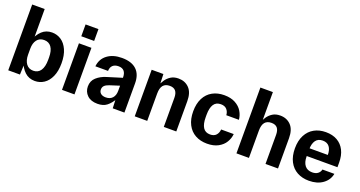

<svg xmlns="http://www.w3.org/2000/svg" viewBox="-41 -1317 3629 1937"><g transform="rotate(20 1773.5 -348.0)"><path d="M166.8 -144 188.4 -120 183.4 0H57.7V-706.5H191.8V-380L166.8 -356Q193.4 -429 237.1 -469.5Q280.7 -510 344.7 -510Q398.4 -510 442.3 -481Q486.3 -452 512.6 -393.4Q539 -334.7 539 -250Q539 -165.3 512.6 -106.6Q486.3 -48 442.3 -19Q398.4 10 344.7 10Q280.7 10 237.1 -30.5Q193.4 -71 166.8 -144ZM400.2 -236.8V-263.2Q400.2 -334.3 373.2 -372.8Q346.1 -411.2 295.2 -411.2Q245.8 -411.2 218.8 -376.1Q191.8 -340.9 191.8 -283V-216.8Q191.8 -155.5 218.8 -118.8Q245.8 -82 295.2 -82Q346.1 -82 373.2 -122.2Q400.2 -162.5 400.2 -236.8Z M634.7 -500H768.8V0H634.7ZM632.7 -701.6V-574.7H770.8V-701.6Z M867.9 -122.4Q867.9 -182.5 909.4 -219.6Q950.9 -256.8 1009.6 -274.8L1209.1 -336.3V-252.2L1066 -206.3Q1033.8 -195.6 1017.8 -179.5Q1001.9 -163.4 1001.9 -138.5Q1001.9 -110.6 1021.3 -95Q1040.8 -79.4 1074.3 -79.4Q1120.2 -79.4 1145.6 -107.5Q1171.1 -135.6 1171.1 -184.8V-325Q1171.1 -372.5 1151 -395.7Q1130.9 -419 1090.5 -419Q1052 -419 1029.5 -398.7Q1006.9 -378.4 1005.9 -338.5H869.9Q878.2 -419.3 939 -464.6Q999.7 -510 1094.5 -510Q1198 -510 1251.6 -459.6Q1305.1 -409.3 1305.1 -313.1V0H1179.5L1174.5 -120L1188.5 -107Q1154.2 -48.3 1116.3 -19.2Q1078.5 10 1017.5 10Q946.8 10 907.4 -27.8Q867.9 -65.7 867.9 -122.4Z M1415.7 -500H1541.4L1546.4 -366.5L1524.8 -357.5Q1545.7 -405.5 1566.5 -436.7Q1587.3 -467.9 1620.5 -489Q1653.7 -510 1702 -510Q1772.4 -510 1817.1 -463.6Q1861.8 -417.3 1861.8 -325.2V0H1727.7V-311.5Q1727.7 -361 1707.3 -385.6Q1686.9 -410.2 1643.7 -410.2Q1597.3 -410.2 1573.5 -381.7Q1549.8 -353.1 1549.8 -293.2V0H1415.7Z M1952.5 -250Q1952.5 -333 1982.7 -391.5Q2012.9 -450 2067.4 -480Q2121.8 -510 2193.5 -510Q2264 -510 2312.5 -483.6Q2361.1 -457.3 2386.2 -415.4Q2411.4 -373.5 2415.4 -326.5H2280.1Q2277.7 -363.4 2255.8 -387.8Q2233.9 -412.2 2191.5 -412.2Q2140 -412.2 2115.6 -374Q2091.3 -335.8 2091.3 -263.2V-236.8Q2091.3 -164.2 2115.6 -126Q2140 -87.8 2191.5 -87.8Q2233.9 -87.8 2255.8 -112.2Q2277.7 -136.6 2280.1 -173.5H2415.4Q2411.4 -126.5 2386.2 -84.6Q2361.1 -42.7 2312.5 -16.4Q2264 10 2193.5 10Q2121.8 10 2067.4 -20Q2012.9 -50 1982.7 -108.5Q1952.5 -167 1952.5 -250Z M2507.7 -706.5H2641.8V-363.6L2616.8 -357.5Q2637.7 -405.5 2658.5 -436.7Q2679.3 -467.9 2712.5 -489Q2745.7 -510 2794 -510Q2864.4 -510 2909.1 -463.6Q2953.8 -417.3 2953.8 -325.2V0H2819.7V-311.5Q2819.7 -361 2799.3 -385.6Q2778.9 -410.2 2735.7 -410.2Q2689.3 -410.2 2665.5 -381.7Q2641.8 -353.1 2641.8 -293.2V0H2507.7Z M3044.5 -250Q3044.5 -333 3075.1 -391.5Q3105.6 -450 3159.7 -480Q3213.8 -510 3284.8 -510Q3355.6 -510 3406.8 -481Q3458 -452 3485.6 -397.3Q3513.1 -342.6 3513.1 -266.5V-217.2H3124.6V-300.2H3379.4Q3379.4 -355.9 3355.1 -387.5Q3330.9 -419 3282.8 -419Q3232.7 -419 3208 -384.1Q3183.3 -349.3 3183.3 -286.9V-213.1Q3183.3 -150.7 3210.5 -115.9Q3237.7 -81 3290.2 -81Q3328.1 -81 3350.5 -98.5Q3372.9 -115.9 3378.9 -143.5H3506.8Q3494.1 -75.1 3435.5 -32.6Q3377 10 3287.5 10Q3215.4 10 3160.7 -20Q3105.9 -50 3075.2 -108.5Q3044.5 -167 3044.5 -250Z"/></g></svg>

Font: TASA Orbiter VF Text
Style: Regular
Weight: 400
Designer: Weizhong Zhang
Foundry: 本地遙控
Version: Version 1.001;Glyphs 3.2 (3192)